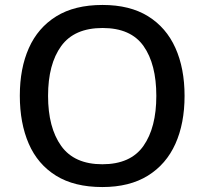

<svg xmlns="http://www.w3.org/2000/svg" viewBox="-20 -745 825 775"><path d="M725 -358Q725 -247 688 -164.5Q651 -82 577 -36Q503 10 393 10Q280 10 206 -36Q132 -82 96 -165Q60 -248 60 -359Q60 -469 96.5 -551Q133 -633 207 -679Q281 -725 394 -725Q504 -725 577.5 -679.5Q651 -634 688 -551.5Q725 -469 725 -358ZM174 -358Q174 -230 227 -156Q280 -82 393 -82Q507 -82 559 -156Q611 -230 611 -358Q611 -486 559.5 -559Q508 -632 394 -632Q280 -632 227 -559Q174 -486 174 -358Z"/></svg>

Font: Noto Sans Telugu Medium
Style: Regular
Weight: 500
Designer: Jelle Bosma - Monotype Design Team
Foundry: Monotype Imaging Inc.
Version: Version 2.005; ttfautohint (v1.8.4.7-5d5b)